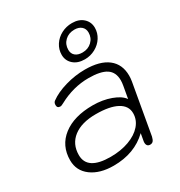

<svg xmlns="http://www.w3.org/2000/svg" viewBox="-176 -868 941 1002"><g transform="rotate(-30 294.0 -367.0)"><path d="M36 -128Q36 -216 102 -267Q168 -318 281 -318Q340 -318 389.5 -300Q439 -282 458 -254L471 -327Q474 -344 474 -358Q474 -407 440 -429.5Q406 -452 333 -452Q241 -452 154 -405Q140 -397 133 -397Q114 -397 114 -416Q114 -431 124 -438Q162 -466 221 -483Q280 -500 339 -500Q429 -500 476.5 -463Q524 -426 524 -357Q524 -341 521 -323L468 -22Q464 -5 457.5 2.5Q451 10 439 10Q427 10 421.5 1.5Q416 -7 418 -22L426 -67Q346 10 220 10Q137 10 86.5 -27.5Q36 -65 36 -128ZM444 -177Q444 -222 399.5 -246Q355 -270 272 -270Q186 -270 137.5 -232.5Q89 -195 89 -129Q89 -38 229 -38Q291 -38 340 -56Q389 -74 416.5 -105.5Q444 -137 444 -177ZM273 -627Q273 -659 290.5 -686Q308 -713 337.5 -728.5Q367 -744 402 -744Q444 -744 469 -721Q494 -698 494 -663Q494 -632 477 -605Q460 -578 430.5 -562Q401 -546 367 -546Q324 -546 298.5 -569Q273 -592 273 -627ZM453 -658Q453 -681 437.5 -694.5Q422 -708 396 -708Q361 -708 338.5 -686.5Q316 -665 316 -632Q316 -609 331.5 -596Q347 -583 374 -583Q408 -583 430.5 -604.5Q453 -626 453 -658Z"/></g></svg>

Font: Kodchasan ExtraLight
Style: Italic
Weight: 275
Italic angle: -10°
Version: Version 1.000; ttfautohint (v1.6)